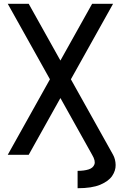

<svg xmlns="http://www.w3.org/2000/svg" viewBox="-20 -820 640 1017"><path d="M391 177V85Q425 85 449 77.5Q473 70 480 51Q487 32 468 0H579Q592 24 592.5 54Q593 84 574 112Q555 140 511 158.5Q467 177 391 177ZM468 0 21 -800H132L579 0ZM21 0 468 -800H579L132 0Z"/></svg>

Font: Victor Mono Thin
Style: Regular
Weight: 100
Monospace: yes
Designer: Rune Bjørnerås
Version: Version 1.561;gftools[0.9.30]